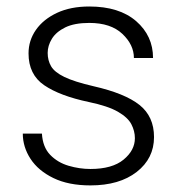

<svg xmlns="http://www.w3.org/2000/svg" viewBox="-20 -558 547 588"><path d="M393.1 -134.8Q393.1 -156.7 382.3 -177.5Q371.6 -198.2 341.1 -215.8Q310.5 -233.4 252 -245.6Q163.6 -264.2 115.5 -296.9Q67.4 -329.6 67.4 -394.5Q67.4 -434.1 90.1 -466.6Q112.8 -499 154.5 -518.6Q196.3 -538.1 253.4 -538.1Q345.2 -538.1 397 -493.2Q448.7 -448.2 448.7 -380.4H390.1Q390.1 -420.9 354.7 -454.3Q319.3 -487.8 253.4 -487.8Q208 -487.8 179.9 -474.1Q151.9 -460.4 138.9 -439.2Q126 -418 126 -396Q126 -373 136.5 -355Q147 -336.9 177.2 -322.3Q207.5 -307.6 266.6 -293.9Q362.8 -272 407.2 -236.6Q451.7 -201.2 451.7 -138.2Q451.7 -72.8 398.7 -31.5Q345.7 9.8 256.8 9.8Q189.9 9.8 143.6 -12.7Q97.2 -35.2 73.5 -71.5Q49.8 -107.9 49.8 -148.9H108.4Q110.8 -107.4 133.8 -83.7Q156.7 -60.1 190.2 -50.3Q223.6 -40.5 256.8 -40.5Q323.7 -40.5 358.4 -69.1Q393.1 -97.7 393.1 -134.8Z"/></svg>

Font: Vazirmatn RD UI ExtraLight
Style: Regular
Weight: 200
Designer: Saber Rastikerdar
Foundry: Saber Rastikerdar
Version: Version 33.003